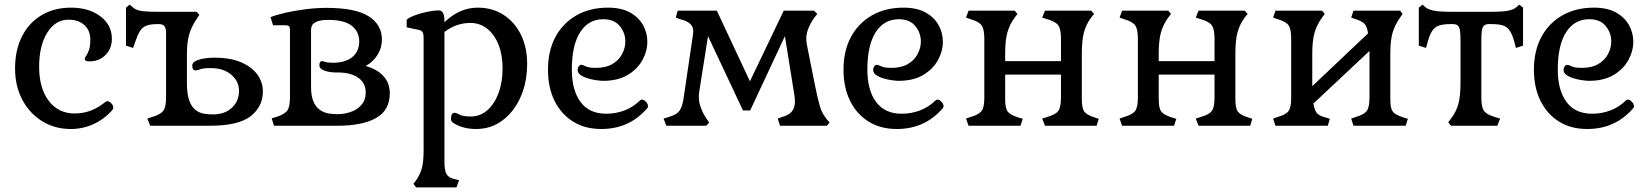

<svg xmlns="http://www.w3.org/2000/svg" viewBox="-20 -543 7127 829"><path d="M286 14Q216 14 161.5 -20Q107 -54 76 -113Q45 -172 45 -247Q45 -327 75 -386Q105 -445 159.5 -477.5Q214 -510 287 -510Q364 -510 413.5 -472.5Q463 -435 463 -376Q463 -333 435.5 -305.5Q408 -278 365 -278Q346 -278 346 -289Q346 -294 352 -302Q358 -310 364 -326.5Q370 -343 370 -371Q370 -411 344.5 -434.5Q319 -458 276 -458Q219 -458 184 -402Q149 -346 149 -255Q149 -162 190.5 -107.5Q232 -53 303 -53Q375 -53 435 -103Q438 -106 444 -106Q452 -106 460.5 -97Q469 -88 469 -78Q469 -72 466 -69Q431 -29 384.5 -7.5Q338 14 286 14Z M629 0 616 -31 637 -38Q672 -48 684.5 -64Q697 -80 697 -122V-401Q697 -420 690.5 -429.5Q684 -439 665 -439H662Q629 -439 611.5 -432Q594 -425 583.5 -407.5Q573 -390 562 -357L555 -336L524 -346V-510L540 -523L555 -510Q569 -498 595 -495Q621 -492 661 -492H829L841 -479L829 -461Q808 -430 797.5 -396.5Q787 -363 787 -306V-185Q787 -136 797.5 -108Q808 -80 825 -67.5Q842 -55 861.5 -52Q881 -49 899 -49Q950 -49 981 -77.5Q1012 -106 1012 -151Q1012 -192 978.5 -220.5Q945 -249 890 -249Q856 -249 844.5 -244Q833 -239 824 -239Q816 -239 813 -245.5Q810 -252 810 -259Q810 -272 824.5 -279.5Q839 -287 861 -290.5Q883 -294 905 -294Q976 -294 1022.5 -273.5Q1069 -253 1092 -220Q1115 -187 1115 -148Q1115 -83 1062.5 -41.5Q1010 0 885 0Z M1163 0 1153 -32 1173 -38Q1208 -49 1220 -65Q1232 -81 1232 -124V-413Q1232 -426 1227.5 -430Q1223 -434 1213 -434H1159L1148 -469Q1173 -479 1212.5 -488Q1252 -497 1298.5 -503Q1345 -509 1390 -509Q1515 -509 1572 -472.5Q1629 -436 1629 -373Q1629 -336 1610 -306Q1591 -276 1559 -258Q1609 -244 1636 -214Q1663 -184 1663 -140Q1663 -67 1604 -33.5Q1545 0 1435 0ZM1437 -50Q1466 -50 1494 -59.5Q1522 -69 1540.5 -90Q1559 -111 1559 -144Q1559 -185 1526.5 -207.5Q1494 -230 1440 -230H1433Q1403 -230 1381 -238Q1359 -246 1359 -261Q1359 -279 1370 -279Q1375 -279 1385.5 -275.5Q1396 -272 1417 -272Q1471 -272 1501 -296.5Q1531 -321 1531 -364Q1531 -406 1499 -431.5Q1467 -457 1399 -457Q1365 -457 1348.5 -450Q1332 -443 1327.5 -433.5Q1323 -424 1323 -415V-168Q1323 -125 1335 -101Q1347 -77 1365 -66Q1383 -55 1402.5 -52.5Q1422 -50 1437 -50Z M1777 266 1765 251 1777 235Q1795 209 1802 181Q1809 153 1809 106V-381Q1809 -396 1805 -403.5Q1801 -411 1788 -414L1736 -425V-458Q1747 -468 1771.5 -477Q1796 -486 1824.5 -492Q1853 -498 1875 -498Q1899 -498 1899 -452V-447Q1964 -510 2043 -510Q2106 -510 2154 -479Q2202 -448 2229 -393.5Q2256 -339 2256 -268Q2256 -187 2227.5 -123.5Q2199 -60 2149.5 -23Q2100 14 2036 14Q1977 14 1936 -13Q1927 -19 1927 -31Q1927 -40 1930.5 -48Q1934 -56 1942 -56Q1950 -56 1964.5 -48Q1979 -40 2013 -40Q2053 -40 2084 -67Q2115 -94 2132.5 -141Q2150 -188 2150 -248Q2150 -306 2132.5 -350Q2115 -394 2083.5 -419Q2052 -444 2011 -444Q1950 -444 1899 -405V155Q1899 192 1907.5 208Q1916 224 1941 230L1962 235L1951 266Z M2576 14Q2506 14 2454.5 -18Q2403 -50 2374.5 -107.5Q2346 -165 2346 -242Q2346 -323 2378 -383Q2410 -443 2468.5 -476.5Q2527 -510 2605 -510Q2663 -510 2700.5 -489Q2738 -468 2756.5 -434.5Q2775 -401 2775 -363Q2775 -322 2753.5 -283Q2732 -244 2689.5 -219Q2647 -194 2584 -194Q2574 -194 2555.5 -196.5Q2537 -199 2518.5 -204.5Q2500 -210 2487 -219Q2474 -228 2474 -241Q2474 -249 2478.5 -256Q2483 -263 2489 -263Q2497 -263 2509.5 -256.5Q2522 -250 2553 -250Q2596 -250 2624 -266.5Q2652 -283 2666 -309.5Q2680 -336 2680 -364Q2680 -401 2656 -430.5Q2632 -460 2585 -460Q2521 -460 2485 -404Q2449 -348 2449 -242Q2449 -154 2486.5 -103Q2524 -52 2597 -52Q2639 -52 2676 -66Q2713 -80 2743 -109Q2747 -113 2752 -113Q2760 -113 2769 -103.5Q2778 -94 2778 -84Q2778 -79 2774 -75Q2697 14 2576 14Z M2857 0 2845 -31 2868 -38Q2903 -48 2915 -66.5Q2927 -85 2932 -122L2972 -393Q2977 -422 2962.5 -437.5Q2948 -453 2917 -460L2898 -467L2906 -497H3075L3218 -192L3364 -497H3494L3509 -483L3496 -467Q3478 -442 3467.5 -413Q3457 -384 3464 -349L3498 -179Q3509 -123 3520 -84.5Q3531 -46 3562 -14L3550 0H3348L3338 -31L3357 -38Q3394 -48 3405.5 -72Q3417 -96 3409 -138L3369 -387L3219 -66H3188L3037 -387L2999 -147Q2994 -113 3004 -84Q3014 -55 3030 -31L3042 -14L3029 0Z M3852 14Q3782 14 3730.5 -18Q3679 -50 3650.5 -107.5Q3622 -165 3622 -242Q3622 -323 3654 -383Q3686 -443 3744.5 -476.5Q3803 -510 3881 -510Q3939 -510 3976.5 -489Q4014 -468 4032.5 -434.5Q4051 -401 4051 -363Q4051 -322 4029.5 -283Q4008 -244 3965.5 -219Q3923 -194 3860 -194Q3850 -194 3831.5 -196.5Q3813 -199 3794.5 -204.5Q3776 -210 3763 -219Q3750 -228 3750 -241Q3750 -249 3754.5 -256Q3759 -263 3765 -263Q3773 -263 3785.5 -256.5Q3798 -250 3829 -250Q3872 -250 3900 -266.5Q3928 -283 3942 -309.5Q3956 -336 3956 -364Q3956 -401 3932 -430.5Q3908 -460 3861 -460Q3797 -460 3761 -404Q3725 -348 3725 -242Q3725 -154 3762.5 -103Q3800 -52 3873 -52Q3915 -52 3952 -66Q3989 -80 4019 -109Q4023 -113 4028 -113Q4036 -113 4045 -103.5Q4054 -94 4054 -84Q4054 -79 4050 -75Q3973 14 3852 14Z M4162 0 4151 -31 4171 -38Q4206 -48 4218 -63.5Q4230 -79 4230 -122V-375Q4230 -418 4218 -434Q4206 -450 4171 -460L4151 -467L4162 -497H4361L4373 -483L4361 -467Q4339 -437 4329.5 -402.5Q4320 -368 4320 -312V-279H4561V-375Q4561 -418 4549 -434Q4537 -450 4502 -460L4480 -467L4492 -497H4691L4704 -483L4691 -467Q4669 -437 4660 -402.5Q4651 -368 4651 -312V-115Q4651 -74 4662.5 -60Q4674 -46 4706 -36L4724 -30L4715 0H4492L4480 -31L4502 -38Q4537 -48 4549 -63.5Q4561 -79 4561 -122V-221H4320V-115Q4320 -74 4332 -60Q4344 -46 4376 -36L4396 -30L4386 0Z M4825 0 4814 -31 4834 -38Q4869 -48 4881 -63.5Q4893 -79 4893 -122V-375Q4893 -418 4881 -434Q4869 -450 4834 -460L4814 -467L4825 -497H5024L5036 -483L5024 -467Q5002 -437 4992.5 -402.5Q4983 -368 4983 -312V-279H5224V-375Q5224 -418 5212 -434Q5200 -450 5165 -460L5143 -467L5155 -497H5354L5367 -483L5354 -467Q5332 -437 5323 -402.5Q5314 -368 5314 -312V-115Q5314 -74 5325.5 -60Q5337 -46 5369 -36L5387 -30L5378 0H5155L5143 -31L5165 -38Q5200 -48 5212 -63.5Q5224 -79 5224 -122V-221H4983V-115Q4983 -74 4995 -60Q5007 -46 5039 -36L5059 -30L5049 0Z M5487 0 5477 -31 5497 -38Q5532 -48 5543.5 -63.5Q5555 -79 5555 -122V-375Q5555 -418 5543.5 -434Q5532 -450 5497 -460L5477 -467L5487 -497H5688L5700 -483L5688 -467Q5666 -436 5656 -402.5Q5646 -369 5646 -312V-171L5887 -399Q5882 -431 5869.5 -442Q5857 -453 5834 -460L5814 -467L5824 -497H6025L6036 -483L6025 -467Q6003 -436 5993 -402.5Q5983 -369 5983 -312V-115Q5983 -87 5988 -72.5Q5993 -58 6005.5 -50.5Q6018 -43 6039 -36L6059 -30L6049 0H5824L5814 -31L5834 -38Q5869 -48 5881 -63.5Q5893 -79 5893 -122V-323L5651 -96Q5656 -63 5668.5 -52Q5681 -41 5703 -36L5722 -30L5713 0Z M6245 0 6233 -15 6245 -31Q6268 -61 6277 -95Q6286 -129 6286 -185V-370Q6286 -413 6279.5 -426Q6273 -439 6254 -439H6244Q6211 -439 6192.5 -432.5Q6174 -426 6163 -408.5Q6152 -391 6143 -357L6137 -336L6106 -346V-510L6122 -523L6137 -510Q6151 -500 6177 -496Q6203 -492 6243 -492H6420Q6461 -492 6486.5 -496Q6512 -500 6525 -510L6540 -523L6556 -510V-346L6525 -336L6520 -357Q6511 -391 6500 -408.5Q6489 -426 6471 -432.5Q6453 -439 6420 -439H6408Q6389 -439 6382.5 -426Q6376 -413 6376 -370V-122Q6376 -79 6388 -63.5Q6400 -48 6434 -38L6457 -31L6445 0Z M6833 14Q6763 14 6711.5 -18Q6660 -50 6631.5 -107.5Q6603 -165 6603 -242Q6603 -323 6635 -383Q6667 -443 6725.5 -476.5Q6784 -510 6862 -510Q6920 -510 6957.5 -489Q6995 -468 7013.5 -434.5Q7032 -401 7032 -363Q7032 -322 7010.5 -283Q6989 -244 6946.5 -219Q6904 -194 6841 -194Q6831 -194 6812.5 -196.5Q6794 -199 6775.5 -204.5Q6757 -210 6744 -219Q6731 -228 6731 -241Q6731 -249 6735.5 -256Q6740 -263 6746 -263Q6754 -263 6766.5 -256.5Q6779 -250 6810 -250Q6853 -250 6881 -266.5Q6909 -283 6923 -309.5Q6937 -336 6937 -364Q6937 -401 6913 -430.5Q6889 -460 6842 -460Q6778 -460 6742 -404Q6706 -348 6706 -242Q6706 -154 6743.5 -103Q6781 -52 6854 -52Q6896 -52 6933 -66Q6970 -80 7000 -109Q7004 -113 7009 -113Q7017 -113 7026 -103.5Q7035 -94 7035 -84Q7035 -79 7031 -75Q6954 14 6833 14Z"/></svg>

Font: Gabriela
Style: Regular
Weight: 400
Designer: Eduardo Rodriguez Tunni
Foundry: Eduardo Rodriguez Tunni
Version: Version 2.001;gftools[0.9.26]